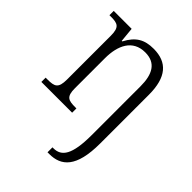

<svg xmlns="http://www.w3.org/2000/svg" viewBox="-222 -659 1015 1015"><g transform="rotate(45 285.5 -152.0)"><path d="M315 240H328C416 240 479 190 479 10V-354C479 -485 426 -544 325 -544C258 -544 215 -521 180 -454H176L168 -536H34V-504H45C94 -504 116 -497 116 -433V-105C116 -39 95 -32 42 -32H29V0H259V-32H252C199 -32 178 -38 178 -102V-326C178 -421 213 -499 307 -499C387 -499 416 -443 416 -354V11C416 158 382 203 322 203H315Z"/></g></svg>

Font: Noto Serif Myanmar SemiCondensed Light
Style: Regular
Weight: 300
Width: 4
Designer: Ben Mitchell and the Monotype Design Team
Foundry: Monotype Imaging Inc.
Version: Version 2.106